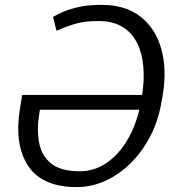

<svg xmlns="http://www.w3.org/2000/svg" viewBox="-20 -757 729 787"><path d="M394.9 -737.2Q494.7 -737.2 556.5 -688.2Q618.3 -639.2 641.3 -555.9Q664.4 -472.7 647.4 -369.3L642 -339.8Q629.3 -262.4 595.9 -198.3Q562.5 -134.2 514.9 -87.5Q467.3 -40.8 410.9 -15.4Q354.4 9.9 295.1 9.9Q152.3 9.9 95 -77.6Q37.6 -165.1 62.1 -313.9L71 -367.9H562.1L562.5 -369.3Q572.1 -429 567.6 -483.3Q563.2 -537.6 542.4 -579.9Q521.7 -622.2 482.4 -646.5Q443.2 -670.8 383.5 -670.8Q322.4 -670.8 280.9 -657.3Q239.3 -643.8 211.6 -631L197.4 -687.5Q207.7 -694.2 233.1 -706Q258.5 -717.7 299.2 -727.5Q339.8 -737.2 394.9 -737.2ZM550.8 -307.2H143.5L141 -291.5Q130.3 -225.5 140.4 -171.9Q150.6 -118.3 190 -86.6Q229.4 -55 306.5 -55Q366.5 -55 415.7 -88.4Q464.8 -121.8 499.5 -178.8Q534.1 -235.8 550.8 -307.2Z"/></svg>

Font: Inter UI Light
Style: Italic
Weight: 300
Italic angle: 9.39999°
Designer: Rasmus Andersson
Foundry: rsms
Version: 3.2;8d6f07862